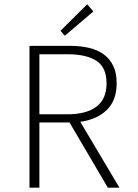

<svg xmlns="http://www.w3.org/2000/svg" viewBox="-20 -872 640 892"><path d="M117 0V-659H305Q354 -659 394 -649.5Q434 -640 462.5 -619Q491 -598 506.5 -565Q522 -532 522 -485Q522 -406 476.5 -361.5Q431 -317 353 -306L535 0H481L303 -303H163V0ZM163 -341H293Q381 -341 428 -376.5Q475 -412 475 -485Q475 -559 428 -589.5Q381 -620 293 -620H163ZM281 -706 261 -729 385 -852 414 -819Z"/></svg>

Font: Source Code Pro Light
Style: Regular
Weight: 300
Monospace: yes
Designer: Paul D. Hunt, Teo Tuominen
Foundry: Adobe Systems Incorporated
Version: Version 2.030;PS 1.000;hotconv 16.6.51;makeotf.lib2.5.65220